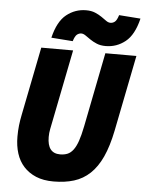

<svg xmlns="http://www.w3.org/2000/svg" viewBox="-58 -903 727 961"><g transform="rotate(5 305.0 -422.0)"><path d="M247 12Q196 12 159 -3.5Q122 -19 97 -46.5Q72 -74 60 -112Q48 -150 48 -196Q48 -226 51 -252.5Q54 -279 60 -308L128 -650H288L216 -288Q212 -268 208 -248Q204 -228 204 -208Q204 -126 268 -126Q289 -126 305 -132.5Q321 -139 334 -156Q347 -173 357 -202Q367 -231 376 -276L450 -650H606L530 -268Q514 -189 489.5 -135.5Q465 -82 430 -49Q395 -16 349.5 -2Q304 12 247 12ZM448 -686Q422 -686 403 -694Q384 -702 369.5 -712Q355 -722 343.5 -730Q332 -738 322 -738Q310 -738 300 -730Q290 -722 282 -696L174 -704Q194 -787 237.5 -821.5Q281 -856 336 -856Q362 -856 381 -848Q400 -840 414.5 -830Q429 -820 440 -812Q451 -804 462 -804Q474 -804 484 -812Q494 -820 502 -846L610 -838Q590 -755 546.5 -720.5Q503 -686 448 -686Z"/></g></svg>

Font: Source Code Pro Black
Style: Italic
Weight: 900
Italic angle: -11°
Monospace: yes
Designer: Paul D. Hunt, Teo Tuominen
Foundry: Adobe Systems Incorporated
Version: Version 1.050;PS 1.000;hotconv 16.6.51;makeotf.lib2.5.65220